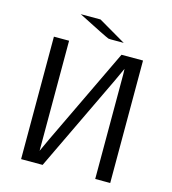

<svg xmlns="http://www.w3.org/2000/svg" viewBox="-123 -951 940 1051"><g transform="rotate(15 347.0 -425.5)"><path d="M94 0V-694H180V-70L215 -146L477 -694H599V0H514V-592L513 -624L478 -548L216 0ZM204 -851H316L472 -760H399L385 -761Q364 -769 204 -851Z"/></g></svg>

Font: CMU Sans Serif
Style: Medium
Weight: 500
Version: Version 0.7.0